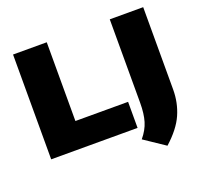

<svg xmlns="http://www.w3.org/2000/svg" viewBox="-151 -917 1351 1274"><g transform="rotate(-20 524.5 -280.5)"><path d="M65 0V-740H303V-184H675V0ZM821 179 675 81Q716.5 31.5 732.2 -21.2Q748 -74 748 -151V-740H984V-159Q984 -65.5 948.2 15.8Q912.5 97 821 179Z"/></g></svg>

Font: Encode Sans Exp Black
Style: Regular
Weight: 900
Width: 7
Designer: Multiple Designers
Foundry: Impallari Type
Version: Version 3.002; ttfautohint (v1.8.3) -l 8 -r 50 -G 200 -x 14 